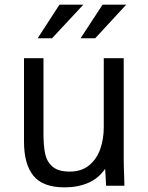

<svg xmlns="http://www.w3.org/2000/svg" viewBox="-20 -801 640 828"><path d="M83.5 -190V-550H167.5V-224Q167.5 -171.5 174.8 -137.5Q182 -103.5 206.8 -82.2Q231.5 -61 280.5 -61Q331.5 -61 364.5 -88.2Q397.5 -115.5 412.5 -158.8Q427.5 -202 427.5 -252V-550H513.5V-119Q513.5 -86 515.5 -38Q515.5 -27 516.5 0H437.5L433.5 -73Q405 -31.5 360 -12.2Q315 7 258.5 7Q165 7 124.2 -43Q83.5 -93 83.5 -190ZM422.5 -781H524.5L390.5 -636H327.5ZM236.5 -781H339.5L204.5 -636H142.5Z"/></svg>

Font: JuliaMono Latin
Style: Regular
Weight: 400
Monospace: yes
Designer: cormullion
Foundry: corm
Version: Version 0.049; ttfautohint (v1.8.4)